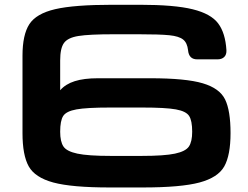

<svg xmlns="http://www.w3.org/2000/svg" viewBox="-20 -786 1059 821"><path d="M76.2 -216.8V-547.9Q76.2 -637.3 105.5 -682.6Q134.8 -727.8 215.7 -746.7Q296.7 -765.6 461.4 -765.6H577.6Q726.1 -765.6 804.1 -746.3Q882.1 -727 912.8 -686Q943.6 -645.1 948.2 -571.8Q949.2 -552.7 939 -542.5Q928.7 -532.2 909.7 -532.2H823.7Q805.5 -532.2 795.8 -541.8Q786 -551.5 784.2 -570.8Q780.8 -602.8 763.1 -616.9Q745.4 -631.1 704.4 -635.3Q663.4 -639.5 572.8 -639.5H466.3Q360.9 -639.5 315.3 -632.1Q269.7 -624.7 253.5 -602.1Q237.3 -579.6 237.3 -527.3V-400.1Q260.3 -426.5 299.6 -438.9Q338.9 -451.4 398.9 -451.4H621.6Q774.8 -451.4 847.1 -429.8Q919.4 -408.3 942.6 -360.6Q965.8 -312.9 965.8 -216.8Q965.8 -122.5 939.1 -74.7Q912.3 -26.9 833 -5.6Q753.6 15.6 589.8 15.6H449.2Q286.6 15.6 208 -5.6Q129.4 -26.9 102.8 -74.7Q76.2 -122.5 76.2 -216.8ZM587.4 -326.2H451.7Q350.5 -326.2 306.8 -318.2Q263.2 -310.3 250.2 -290Q237.3 -269.8 237.3 -222.7Q237.3 -180.5 251.3 -159.6Q265.2 -138.8 310.8 -129.1Q356.3 -119.3 454.1 -119.3H585Q682.7 -119.3 728.3 -129.1Q773.8 -138.8 787.8 -159.6Q801.8 -180.5 801.8 -222.7Q801.8 -269.8 788.8 -290Q775.9 -310.3 732.2 -318.2Q688.6 -326.2 587.4 -326.2Z"/></svg>

Font: Gyrochrome
Style: Regular
Weight: 400
Designer: David Moles
Foundry: David Moles
Version: Version 1.005;Glyphs 3.2.3 (3260)